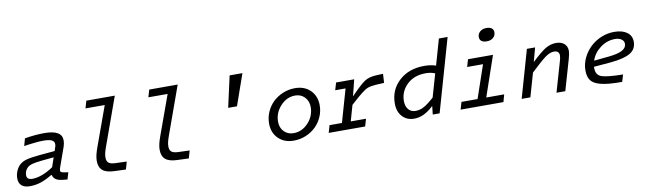

<svg xmlns="http://www.w3.org/2000/svg" viewBox="-41 -1281 6222 1846"><g transform="rotate(-10 3070.0 -357.5)"><path d="M525 -314 458 -126Q454 -115 452 -107Q450 -99 450 -92Q450 -82 457 -77Q464 -72 486 -68L526 -62L506 5L459 0Q418 -4 395 -19Q372 -34 364 -64H358Q295 -26 244.5 -10Q194 6 139 6Q87 6 59.5 -18.5Q32 -43 32 -89Q32 -124 45.5 -157.5Q59 -191 82 -214Q108 -240 153 -252.5Q198 -265 287 -273L432 -286Q445 -323 447 -332.5Q449 -342 449 -350Q449 -378 423 -390.5Q397 -403 340 -403Q310 -403 260 -398Q210 -393 152 -384L172 -456Q228 -465 273.5 -469Q319 -473 364 -473Q450 -473 492.5 -448Q535 -423 535 -372Q535 -359 532.5 -344.5Q530 -330 525 -314ZM121 -104Q121 -82 134.5 -71Q148 -60 175 -60Q220 -60 273 -79.5Q326 -99 381 -137L412 -228L299 -217Q236 -211 202 -202Q168 -193 151 -176Q136 -161 128.5 -143.5Q121 -126 121 -104Z M814 -123Q814 -149 821 -179.5Q828 -210 844 -254L983 -638H795L816 -710H1094L926 -243Q912 -204 907 -182Q902 -160 902 -139Q902 -104 920.5 -88Q939 -72 983 -70L1097 -66L1076 8L966 4Q887 2 850.5 -28.5Q814 -59 814 -123Z M1428 -123Q1428 -149 1435 -179.5Q1442 -210 1458 -254L1597 -638H1409L1430 -710H1708L1540 -243Q1526 -204 1521 -182Q1516 -160 1516 -139Q1516 -104 1534.5 -88Q1553 -72 1597 -70L1711 -66L1690 8L1580 4Q1501 2 1464.5 -28.5Q1428 -59 1428 -123Z M2147 -405H2233L2340 -710H2215Z M2508 -188Q2508 -247 2531.5 -300.5Q2555 -354 2596 -394Q2637 -433 2692.5 -456.5Q2748 -480 2812 -480Q2904 -480 2961 -423.5Q3018 -367 3018 -277Q3018 -218 2994.5 -164.5Q2971 -111 2931 -72Q2890 -32 2834 -8.5Q2778 15 2714 15Q2622 15 2565 -41.5Q2508 -98 2508 -188ZM2596 -190Q2596 -131 2632.5 -93.5Q2669 -56 2726 -56Q2808 -56 2869 -122Q2930 -188 2930 -276Q2930 -334 2893.5 -372Q2857 -410 2801 -410Q2719 -410 2657.5 -343.5Q2596 -277 2596 -190Z M3057 0 3078 -72H3199L3291 -393H3190L3211 -465H3388L3348 -305Q3445 -406 3489 -434.5Q3533 -463 3602 -466L3670 -469L3665 -381L3585 -377Q3532 -373 3505.5 -363Q3479 -353 3445 -326Q3426 -312 3400.5 -289.5Q3375 -267 3329 -226L3285 -72H3434L3413 0Z M4140 0H4073L4082 -82Q4031 -35 3985.5 -13.5Q3940 8 3891 8Q3820 8 3776 -40Q3732 -88 3732 -167Q3732 -301 3827 -388Q3922 -475 4073 -475Q4103 -475 4131 -471Q4159 -467 4186 -458L4258 -710H4343ZM4073 -403Q3961 -403 3891.5 -336.5Q3822 -270 3822 -175Q3822 -124 3848 -93.5Q3874 -63 3917 -63Q3960 -63 4000 -85Q4040 -107 4100 -161L4165 -386Q4144 -395 4121.5 -399Q4099 -403 4073 -403Z M4794 -677Q4794 -644 4770 -623.5Q4746 -603 4707 -603Q4674 -603 4656 -617Q4638 -631 4638 -657Q4638 -688 4662 -709Q4686 -730 4725 -730Q4758 -730 4776 -716.5Q4794 -703 4794 -677ZM4345 0 4366 -72H4523L4633 -393H4478L4499 -465H4743L4608 -72H4783L4763 0Z M5074 -465H5154L5117 -328Q5205 -412 5254.5 -442Q5304 -472 5360 -472Q5410 -472 5439 -446Q5468 -420 5468 -376Q5468 -363 5464.5 -344Q5461 -325 5453 -297L5367 0H5281L5366 -294Q5371 -311 5373.5 -324Q5376 -337 5376 -349Q5376 -371 5362.5 -382.5Q5349 -394 5325 -394Q5286 -394 5238.5 -359.5Q5191 -325 5092 -230L5026 0H4941Z M5942 -62 5921 7Q5850 7 5798 2.5Q5746 -2 5710 -12Q5647 -28 5619.5 -63Q5592 -98 5592 -163Q5592 -224 5619.5 -283Q5647 -342 5696 -388Q5744 -432 5803.5 -456Q5863 -480 5928 -480Q6007 -480 6052.5 -446.5Q6098 -413 6098 -355Q6098 -282 6037.5 -245.5Q5977 -209 5845 -197L5679 -183Q5679 -180 5679 -177Q5679 -174 5679 -171Q5679 -102 5733.5 -83Q5788 -64 5942 -62ZM6011 -350Q6011 -377 5987 -394Q5963 -411 5923 -411Q5846 -411 5780.5 -362.5Q5715 -314 5691 -241L5843 -256Q5928 -265 5969.5 -288Q6011 -311 6011 -350Z"/></g></svg>

Font: Intel One Mono
Style: Italic
Weight: 400
Italic angle: -16°
Monospace: yes
Designer: Fred Shallcrass
Foundry: Frere-Jones Type LLC
Version: Version 1.400;hotconv 1.1.0;makeotfexe 2.6.0;FJTRelease1.4